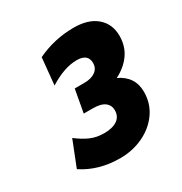

<svg xmlns="http://www.w3.org/2000/svg" viewBox="-106 -858 535 563"><g transform="rotate(-30 162.0 -576.0)"><path d="M302 -510Q302 -471 280.5 -440.5Q259 -410 223 -393Q187 -376 145 -376Q72 -376 18 -412L52 -498Q74 -481 94.5 -472Q115 -463 141 -463Q169 -463 185 -474Q201 -485 201 -506Q201 -523 188 -533Q175 -543 148 -543H117L131 -620H163Q187 -620 201 -630Q215 -640 215 -658Q215 -689 177 -689Q135 -689 84 -657L93 -748Q152 -776 217 -776Q267 -776 294.5 -752Q322 -728 322 -688Q322 -653 303.5 -627Q285 -601 253 -585Q302 -562 302 -510Z"/></g></svg>

Font: Cabin
Style: Bold Italic
Weight: 700
Italic angle: -7°
Designer: Pablo Impallari
Foundry: Pablo Impallari. http://www.impallari.com Igino Marini. http://www.ikern.com
Version: Version 2.200